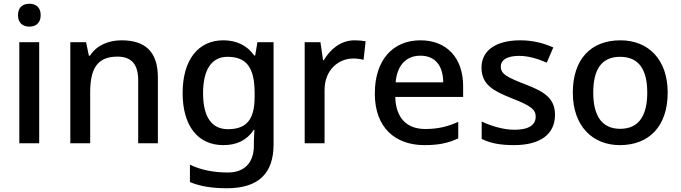

<svg xmlns="http://www.w3.org/2000/svg" viewBox="-20 -764 3632 1024"><path d="M137 -744C103 -744 76 -727 76 -683C76 -640 103 -622 137 -622C169 -622 197 -640 197 -683C197 -727 169 -744 137 -744ZM189 -539H83V0H189Z M628 -549C560 -549 495 -523 460 -467H454L439 -539H355V0H461V-272C461 -394 496 -462 606 -462C682 -462 717 -420 717 -336V0H822V-351C822 -490 753 -549 628 -549Z M1171 -549C1035 -549 954 -442 954 -268C954 -93 1035 10 1171 10C1241 10 1296 -15 1333 -71H1337C1336 -57 1334 -22 1334 -5V13C1334 104 1283 156 1196 156C1119 156 1049 142 993 114V207C1048 230 1112 240 1190 240C1358 240 1439 161 1439 7V-539H1353L1341 -468H1336C1297 -523 1240 -549 1171 -549ZM1193 -461C1293 -461 1338 -406 1338 -268V-248C1338 -125 1294 -75 1195 -75C1108 -75 1063 -142 1063 -267C1063 -393 1109 -461 1193 -461Z M1871 -549C1797 -549 1741 -501 1707 -443H1703L1689 -539H1605V0H1711V-284C1711 -390 1784 -452 1865 -452C1882 -452 1904 -449 1919 -445L1930 -544C1914 -547 1890 -549 1871 -549Z M2222 -549C2077 -549 1979 -446 1979 -265C1979 -84 2087 10 2244 10C2320 10 2370 -1 2424 -26V-114C2367 -89 2317 -76 2248 -76C2148 -76 2091 -136 2088 -247H2450V-305C2450 -455 2363 -549 2222 -549ZM2222 -467C2305 -467 2343 -409 2344 -325H2090C2098 -416 2146 -467 2222 -467Z M2940 -152C2940 -241 2881 -276 2782 -314C2681 -353 2651 -370 2651 -409C2651 -445 2685 -466 2749 -466C2800 -466 2849 -450 2896 -430L2931 -511C2876 -535 2820 -549 2754 -549C2630 -549 2548 -498 2548 -404C2548 -315 2606 -281 2709 -240C2815 -199 2837 -178 2837 -142C2837 -100 2804 -72 2724 -72C2664 -72 2596 -93 2549 -116V-23C2594 -1 2645 10 2721 10C2859 10 2940 -46 2940 -152Z M3541 -270C3541 -449 3436 -549 3289 -549C3132 -549 3035 -449 3035 -270C3035 -91 3141 10 3286 10C3442 10 3541 -91 3541 -270ZM3144 -270C3144 -392 3187 -461 3287 -461C3388 -461 3432 -392 3432 -270C3432 -149 3388 -77 3288 -77C3188 -77 3144 -149 3144 -270Z"/></svg>

Font: Noto Sans Hanifi Rohingya Medium
Style: Regular
Weight: 500
Designer: Monotype Design Team and DaltonMaag
Foundry: Google LLC
Version: Version 2.102